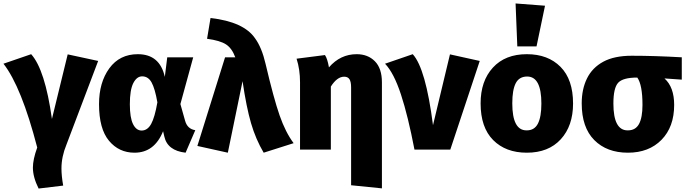

<svg xmlns="http://www.w3.org/2000/svg" viewBox="-41 -864 3963 1109"><path d="M182 225Q149 159 149 104Q149 57 174 -12Q83 -363 -21 -496L139 -551Q219 -462 259 -177L350 -550L526 -512L343 -29Q314 41 314 109Q314 152 324 208Z M1031 18Q926 6 908 -76L901 -106Q851 18 736 18Q646 18 588.5 -51Q531 -120 531 -262Q531 -388 590.5 -469.5Q650 -551 755 -551Q882 -551 911 -420L925 -533H1075L1001 -263Q1015 -215 1028 -167Q1041 -119 1087 -112ZM777 -110Q811 -110 832 -148Q853 -186 868 -273Q854 -353 834.5 -388Q815 -423 780 -423Q749 -423 729 -384Q709 -345 709 -262Q709 -184 727.5 -147Q746 -110 777 -110Z M1482 18Q1436 -60 1409 -152.5Q1382 -245 1360 -395L1275 18L1099 -21L1259 -533H1318Q1299 -585 1264.5 -607.5Q1230 -630 1155 -640L1175 -760Q1367 -738 1432 -643Q1471 -590 1493 -495Q1540 -295 1574 -197.5Q1608 -100 1655 -37Z M2165 224 1987 206V-359Q1987 -392 1977.5 -406.5Q1968 -421 1947 -421Q1906 -421 1870 -364V0H1692V-389Q1692 -463 1672 -525L1836 -546Q1850 -526 1859 -475Q1925 -551 2019 -551Q2084 -551 2124.5 -510Q2165 -469 2165 -388Z M2560 0H2353Q2316 -193 2275 -318Q2234 -443 2183 -496L2343 -551Q2418 -469 2460 -141L2558 -550L2730 -512Z M3002 18Q2880 18 2807.5 -55Q2735 -128 2735 -267Q2735 -396 2806 -473.5Q2877 -551 3002 -551Q3124 -551 3196.5 -478Q3269 -405 3269 -266Q3269 -137 3198 -59.5Q3127 18 3002 18ZM3002 -111Q3046 -111 3066 -150Q3086 -189 3086 -266Q3086 -422 3004 -422Q2958 -422 2938 -383.5Q2918 -345 2918 -267Q2918 -111 3000 -111ZM3058 -596H2947L2937 -844L3107 -831Z M3586 18Q3464 18 3391.5 -55Q3319 -128 3319 -267Q3319 -349 3349.5 -411Q3380 -473 3443.5 -507.5Q3507 -542 3608 -542Q3740 -542 3897 -533V-404L3797 -411Q3853 -361 3853 -258Q3853 -131 3780 -56.5Q3707 18 3586 18ZM3586 -111Q3630 -111 3650 -148Q3670 -185 3670 -258Q3670 -374 3640 -416Q3557 -416 3529.5 -386Q3502 -356 3502 -266Q3502 -111 3584 -111Z"/></svg>

Font: Trujillo ExtraBold
Style: Regular
Weight: 800
Designer: Fira Sans original fonts by bBox Type GmbH, Carrois Corporate GbR, & Edenspiekermann AG / Changes by Cristiano Sobral
Foundry: Fira Sans original fonts by bBox Type GmbH, Carrois Corporate GbR, & Edenspiekermann AG / Changes by Cristiano Sobral
Version: Version 4.301;July 28, 2020;FontCreator 13.0.0.2655 64-bit